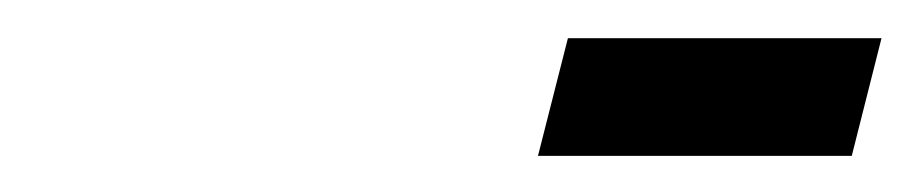

<svg xmlns="http://www.w3.org/2000/svg" viewBox="-20 -802 488 102"><path d="M265.8 -719.2 281.7 -781.7H448.3L432.5 -719.2Z"/></svg>

Font: Yulong
Style: Italic
Weight: 400
Italic angle: -14.25°
Designer: GGBotNet
Foundry: f0n7.com
Version: 1.00